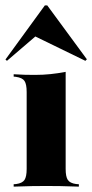

<svg xmlns="http://www.w3.org/2000/svg" viewBox="-34 -695 343 715"><path d="M65.3 -209.7V-352.4Q65.3 -381.5 57.3 -393.5Q49.2 -405.6 25 -408.9L16.9 -409.7V-418.5Q41.1 -416.9 59.7 -416.5Q78.2 -416.1 96.8 -416.1Q126.6 -416.1 154 -419Q181.5 -421.8 210.5 -427.4V-418.5V-209.7ZM137.9 -2.4Q112.9 -2.4 85.9 -2Q58.9 -1.6 16.9 0V-8.9L26.6 -9.7Q49.2 -12.9 57.3 -25Q65.3 -37.1 65.3 -66.1V-209.7H210.5V-66.1Q210.5 -37.1 218.5 -25Q226.6 -12.9 249.2 -9.7L259.7 -8.9V0Q217.7 -1.6 190.7 -2Q163.7 -2.4 137.9 -2.4ZM-8.1 -468.5 -13.7 -473.4 133.1 -675H141.9L289.5 -474.2L283.9 -468.5L76.6 -569.4L116.1 -575Z"/></svg>

Font: Playfair 144pt SemiCondensed Black
Style: Regular
Weight: 900
Width: 4
Designer: Claus Eggers Sørensen
Foundry: Claus Eggers Sørensen
Version: Version 2.203